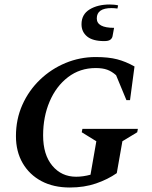

<svg xmlns="http://www.w3.org/2000/svg" viewBox="-20 -825 677 855"><path d="M291 10Q218 10 164.5 -18.5Q111 -47 81 -98.5Q51 -150 51 -219Q51 -294 79.5 -358Q108 -422 158 -470Q208 -518 272 -544.5Q336 -571 406 -571Q463 -571 501.5 -561Q540 -551 579 -529L559 -379H543L497 -490Q478 -507 457.5 -514.5Q437 -522 406 -522Q336 -522 283 -481.5Q230 -441 201 -373Q172 -305 172 -222Q172 -136 213 -87Q254 -38 319 -38Q350 -38 383 -47L409 -196L344 -236L347 -251H594L591 -236L525 -196L500 -54Q460 -26 407.5 -8Q355 10 291 10ZM444 -642Q393 -642 368 -662.5Q343 -683 343 -717Q343 -761 379 -783Q415 -805 469 -805Q478 -805 488.5 -804Q499 -803 506 -801L503 -787Q496 -788 489 -788.5Q482 -789 477 -789Q411 -789 411 -743Q411 -701 488 -701L481 -663Q479 -654 471 -648Q463 -642 444 -642Z"/></svg>

Font: Spectral SC SemiBold
Style: Italic
Weight: 600
Italic angle: -10°
Designer: Jean-Baptiste Levee
Foundry: Production Type
Version: Version 2.001